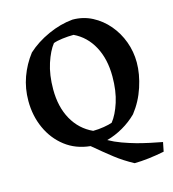

<svg xmlns="http://www.w3.org/2000/svg" viewBox="-118 -756 911 1011"><g transform="rotate(-15 337.0 -250.5)"><path d="M491 157Q437 128 392.5 93.5Q348 59 290 10Q211 2 154 -42Q97 -86 66 -154.5Q35 -223 35 -304Q35 -372 57 -433Q79 -494 119 -546Q168 -591 235.5 -621.5Q303 -652 370 -658Q428 -658 477 -632.5Q526 -607 562.5 -564Q599 -521 619 -466.5Q639 -412 639 -353Q639 -290 616 -220Q593 -150 549 -94Q515 -60 471.5 -35Q428 -10 383 2Q415 20 452 33.5Q489 47 528 58Q562 67 596.5 74.5Q631 82 664 88L654 138Q564 156 491 157ZM324 -64Q353 -64 383 -69Q413 -74 429 -80Q457 -115 476.5 -175.5Q496 -236 496 -315Q496 -410 459 -478.5Q422 -547 355 -579Q325 -579 293.5 -575Q262 -571 244 -564Q217 -530 197 -469Q177 -408 177 -329Q177 -233 215.5 -164.5Q254 -96 324 -64Z"/></g></svg>

Font: Labrada SemiBold
Style: Regular
Weight: 600
Designer: Mercedes Jáuregui
Foundry: Omnibus-Type Team
Version: Version 1.000; ttfautohint (v1.8.4.7-5d5b)